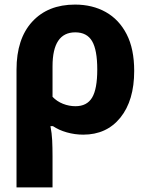

<svg xmlns="http://www.w3.org/2000/svg" viewBox="-20 -577 640 837"><path d="M52 -273Q52 -408 120.5 -482.5Q189 -557 307 -557Q383 -557 441 -524.5Q499 -492 532 -428Q565 -364 565 -268Q565 -139 505 -64.5Q445 10 343 10Q306 10 271 0Q236 -10 211 -27H200Q206 4 207.5 35Q209 66 209 104V240H52ZM309 -114Q359 -114 381.5 -151.5Q404 -189 404 -274Q404 -359 381.5 -397.5Q359 -436 308 -436Q209 -436 209 -288V-155Q228 -135 254.5 -124.5Q281 -114 309 -114Z"/></svg>

Font: Noto Sans Mono ExtraBold
Style: Regular
Weight: 800
Designer: Monotype Design Team
Foundry: Monotype Imaging Inc.
Version: Version 2.014